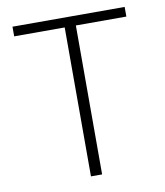

<svg xmlns="http://www.w3.org/2000/svg" viewBox="-76 -723 677 786"><g transform="rotate(-10 262.0 -329.5)"><path d="M238.8 0V-619.1H28.8V-659.2H495.1V-619.1H285.2V0Z"/></g></svg>

Font: SourceSansPro-Light
Style: Regular
Weight: 300
Designer: Paul D. Hunt
Foundry: Adobe Systems Incorporated
Version: Version 2.020;PS 2.0;hotconv 1.0.86;makeotf.lib2.5.63406